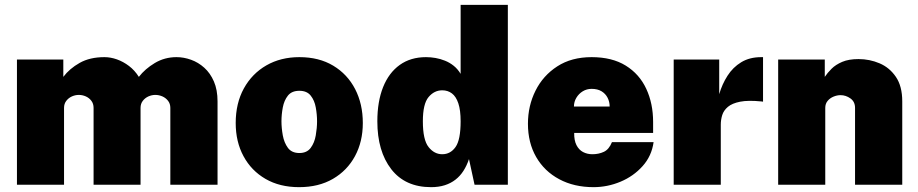

<svg xmlns="http://www.w3.org/2000/svg" viewBox="-20 -763 3792 793"><path d="M50 0V-517H241.5V-445.5Q267 -479.5 309 -503.2Q351 -527 411.5 -527Q436.5 -527 462.8 -517.8Q489 -508.5 512.8 -490.5Q536.5 -472.5 553.5 -445.5Q579 -478.5 619.5 -502.8Q660 -527 709 -527Q739 -527 769 -516.2Q799 -505.5 823.8 -483.2Q848.5 -461 863.5 -426.5Q878.5 -392 878.5 -344V0H683.5V-317.5Q683.5 -334.5 674.2 -346.5Q665 -358.5 650.8 -364.8Q636.5 -371 621.5 -371Q607 -371 593 -364.8Q579 -358.5 569.8 -346.5Q560.5 -334.5 560.5 -317.5V0H366.5V-317.5Q366.5 -334.5 357.5 -346.5Q348.5 -358.5 334.5 -364.8Q320.5 -371 305.5 -371Q291 -371 277 -364.8Q263 -358.5 253.8 -346.5Q244.5 -334.5 244.5 -317.5V0Z M1215.5 10Q1135.5 10 1076.8 -24Q1018 -58 985.8 -117.8Q953.5 -177.5 953.5 -255Q953.5 -336.5 987.2 -397.8Q1021 -459 1080.2 -493Q1139.5 -527 1216.5 -527Q1297.5 -527 1356.2 -491.8Q1415 -456.5 1446.8 -395Q1478.5 -333.5 1478.5 -255Q1478.5 -178 1446.2 -118.2Q1414 -58.5 1355 -24.2Q1296 10 1215.5 10ZM1216.5 -131Q1247.5 -131 1263.2 -152.2Q1279 -173.5 1284.2 -204Q1289.5 -234.5 1289.5 -262Q1289.5 -290 1284.2 -319.2Q1279 -348.5 1263.2 -368.2Q1247.5 -388 1216.5 -388Q1185 -388 1169.2 -368.2Q1153.5 -348.5 1148 -319.2Q1142.5 -290 1142.5 -262Q1142.5 -234.5 1148 -204Q1153.5 -173.5 1169.2 -152.2Q1185 -131 1216.5 -131Z M1760.5 10Q1653.5 10 1596 -64.2Q1538.5 -138.5 1538.5 -262Q1538.5 -343.5 1562.2 -403Q1586 -462.5 1631 -494.8Q1676 -527 1739.5 -527Q1759 -527 1779 -523.5Q1799 -520 1818.2 -512.2Q1837.5 -504.5 1854 -491.2Q1870.5 -478 1882.5 -458V-743H2077.5V0H1940L1917 -106Q1908 -79 1894.2 -57.5Q1880.5 -36 1861.2 -21Q1842 -6 1817 2Q1792 10 1760.5 10ZM1806.5 -126Q1840.5 -126 1861.5 -155.8Q1882.5 -185.5 1882.5 -262Q1882.5 -308 1873 -336.2Q1863.5 -364.5 1846.5 -377.2Q1829.5 -390 1806.5 -390Q1773.5 -390 1750 -362Q1726.5 -334 1726.5 -262Q1726.5 -185.5 1750 -155.8Q1773.5 -126 1806.5 -126Z M2431.5 10Q2351 10 2289.8 -22.8Q2228.5 -55.5 2194.5 -114.5Q2160.5 -173.5 2160.5 -252Q2160.5 -326 2191.8 -388.5Q2223 -451 2281.8 -489Q2340.5 -527 2423.5 -527Q2508 -527 2564.5 -492Q2621 -457 2649.2 -396.2Q2677.5 -335.5 2677.5 -259V-214H2351.5Q2351 -183 2361 -163.5Q2371 -144 2388.2 -135Q2405.5 -126 2426.5 -126Q2453 -126 2474.2 -136Q2495.5 -146 2507.5 -176H2679.5Q2671.5 -118.5 2634 -76.8Q2596.5 -35 2542.8 -12.5Q2489 10 2431.5 10ZM2350.5 -323H2498Q2498 -342.5 2489.5 -359.2Q2481 -376 2464.5 -386Q2448 -396 2423.5 -396Q2403.5 -396 2387 -386Q2370.5 -376 2360.5 -359.2Q2350.5 -342.5 2350.5 -323Z M2762.5 0V-517H2950.5V-374Q2962.5 -415.5 2984.8 -450.2Q3007 -485 3041.5 -506Q3076 -527 3124 -527Q3127.5 -527 3129.5 -527Q3131.5 -527 3131.5 -527V-343Q3130 -343.5 3128.8 -343.5Q3127.5 -343.5 3125 -344Q3070.5 -349.5 3037.2 -343Q3004 -336.5 2986.5 -321.8Q2969 -307 2963 -287.8Q2957 -268.5 2957 -248V0Z M3194 0V-517H3386.5V-445.5Q3397.5 -462 3414.5 -479Q3431.5 -496 3458.5 -507.5Q3485.5 -519 3526 -519Q3571.5 -519 3612.8 -501.5Q3654 -484 3680.2 -445.5Q3706.5 -407 3706.5 -344V0H3511.5V-317.5Q3511.5 -343 3492.5 -356.5Q3473.5 -370 3451.5 -370Q3437.5 -370 3422.8 -364Q3408 -358 3398.2 -346.2Q3388.5 -334.5 3388.5 -317.5V0Z"/></svg>

Font: Public Sans Thin Black
Style: Regular
Weight: 900
Version: Version 2.001